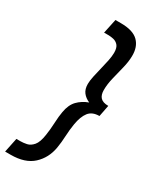

<svg xmlns="http://www.w3.org/2000/svg" viewBox="-272 -810 817 1006"><g transform="rotate(30 136.5 -307.0)"><path d="M141 -750Q214 -750 246.5 -717.8Q279 -685.5 277.5 -628.5Q277 -595 267.2 -555.8Q257.5 -516.5 247.8 -476.8Q238 -437 238 -402Q238 -372 252.5 -356.8Q267 -341.5 300 -341.5L286.5 -272.5Q243.5 -272.5 222.5 -245.8Q201.5 -219 193 -168Q187 -131.5 185.2 -92.8Q183.5 -54 177.5 -18.5Q166 49 119 92.5Q72 136 -15 136H-48.5L-30.5 49H-6Q11 49 31.5 44.8Q52 40.5 69.2 20.5Q86.5 0.5 93.5 -47.5Q99 -83 100.8 -123.5Q102.5 -164 108 -193.5Q116 -240.5 141.2 -266.8Q166.5 -293 204.5 -307Q179 -318 164.2 -337.2Q149.5 -356.5 149.5 -387.5Q149.5 -406.5 155.2 -433.8Q161 -461 168.5 -491Q176 -521 181.8 -549Q187.5 -577 187.5 -597.5Q187.5 -628.5 175 -642.2Q162.5 -656 145.2 -659.5Q128 -663 114 -663H89L107.5 -750Z"/></g></svg>

Font: Cabin Condensed SemiBold
Style: Italic
Weight: 600
Width: 3
Italic angle: -10°
Designer: Pablo Impallari
Foundry: Pablo Impallari. http://www.impallari.com Igino Marini. http://www.ikern.com
Version: Version 3.001; ttfautohint (v1.8.3)